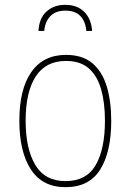

<svg xmlns="http://www.w3.org/2000/svg" viewBox="-20 -764 540 794"><path d="M251 10Q155 10 107.5 -63.5Q60 -137 60 -265Q60 -395 109.5 -466Q159 -537 253 -537Q321 -537 362 -502.5Q403 -468 421.5 -406.5Q440 -345 440 -264Q440 -136 394.5 -63Q349 10 251 10ZM251 -15Q337 -15 375.5 -81Q414 -147 414 -265Q414 -338 398.5 -393.5Q383 -449 348 -480.5Q313 -512 253 -512Q169 -512 127.5 -447.5Q86 -383 86 -265Q86 -149 126 -82Q166 -15 251 -15ZM250 -744Q299 -744 328 -715.5Q357 -687 361 -636H337Q334 -674 313 -697Q292 -720 250 -720Q210 -720 188 -697Q166 -674 163 -636H139Q142 -689 172.5 -716.5Q203 -744 250 -744Z"/></svg>

Font: Noto Sans Mono ExtraCondensed Thin
Style: Regular
Weight: 100
Width: 2
Designer: Monotype Design Team
Foundry: Monotype Imaging Inc.
Version: Version 2.014; ttfautohint (v1.8.4.7-5d5b)